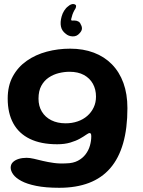

<svg xmlns="http://www.w3.org/2000/svg" viewBox="-20 -691 694 935"><path d="M268.5 223.5Q202 223.5 156.5 214.2Q111 205 83.8 190.2Q56.5 175.5 44.2 158.2Q32 141 32 125.5Q32 109.5 42.5 99Q53 88.5 70.5 83Q88 77.5 109.5 77.5Q125 77.5 145.2 82.2Q165.5 87 189.5 92.8Q213.5 98.5 241.8 102.5Q270 106.5 303 104.5Q336 104 359.2 91.8Q382.5 79.5 397 60.2Q411.5 41 418 18Q424.5 -5 424.5 -27.5Q424.5 -32 423.8 -35.5Q423 -39 421.2 -41Q419.5 -43 416.5 -43Q411 -43 399.5 -34.8Q388 -26.5 369 -15.8Q350 -5 322.5 3.2Q295 11.5 258.5 11.5Q179.5 11.5 125.8 -14.5Q72 -40.5 44.8 -90.2Q17.5 -140 17.5 -211Q17.5 -273.5 42.5 -319.2Q67.5 -365 110.5 -395Q153.5 -425 208 -439.5Q262.5 -454 321.5 -454Q385.5 -454 437 -434.5Q488.5 -415 525 -377.8Q561.5 -340.5 581 -287Q600.5 -233.5 600.5 -164.5Q600.5 -66 579.5 7Q558.5 80 517 128Q475.5 176 413.2 199.8Q351 223.5 268.5 223.5ZM300 -90.5Q331 -90.5 358 -99.8Q385 -109 405 -126.5Q425 -144 436.2 -167.8Q447.5 -191.5 447.5 -220.5Q447.5 -255.5 432.5 -282.8Q417.5 -310 388.8 -325.8Q360 -341.5 318.5 -341.5Q293 -341.5 266.5 -335Q240 -328.5 217.5 -313.5Q195 -298.5 181.2 -273.2Q167.5 -248 167.5 -210.5Q167.5 -174.5 183.8 -147.5Q200 -120.5 229.8 -105.5Q259.5 -90.5 300 -90.5ZM340 -671Q350 -668.5 350.5 -662.5Q351 -656.5 347.5 -649.5Q342 -641.5 337 -630.5Q332 -619.5 330 -610Q324.5 -595 327.5 -592Q329.5 -590.5 333.5 -590.8Q337.5 -591 343 -591Q353.5 -591 361.8 -586.2Q370 -581.5 373 -572.5Q379.5 -562 379 -551.2Q378.5 -540.5 367.5 -529Q354 -513 333.8 -513.8Q313.5 -514.5 299.5 -527Q281 -541 276.8 -562Q272.5 -583 280 -610.5Q284 -625.5 292.5 -639Q301 -652.5 311.5 -660Q318 -666 325.5 -669.2Q333 -672.5 340 -671Z"/></svg>

Font: Gluten Medium
Style: Regular
Weight: 500
Designer: Tyler Finck
Foundry: Etcetera Type Company
Version: Version 1.300